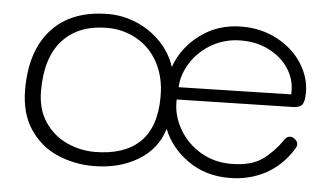

<svg xmlns="http://www.w3.org/2000/svg" viewBox="-42 -582 1133 650"><g transform="rotate(5 524.5 -257.5)"><path d="M557 -248V-240Q557 -191 583.5 -146Q610 -101 656 -74Q702 -47 758 -47Q829 -47 867.5 -76Q906 -105 934 -147Q942 -156 951 -156Q960 -156 968.5 -148.5Q977 -141 977 -132Q977 -125 971 -116Q936 -59 880.5 -29Q825 1 756 1Q676 1 616.5 -41Q557 -83 532 -146Q511 -76 446.5 -37.5Q382 1 295 1Q231 1 173.5 -23.5Q116 -48 79.5 -102Q43 -156 43 -238Q43 -370 110.5 -443Q178 -516 303 -516Q352 -516 399 -496Q446 -476 481 -439.5Q516 -403 531 -356Q555 -424 615.5 -468.5Q676 -513 756 -513Q823 -513 877 -484Q931 -455 961 -408Q991 -361 991 -310Q991 -281 983.5 -269.5Q976 -258 953 -257ZM502 -253Q502 -319 475.5 -368Q449 -417 403 -443Q357 -469 302 -469Q205 -469 151 -410Q97 -351 97 -238Q97 -174 126.5 -131Q156 -88 201.5 -67.5Q247 -47 295 -47Q396 -47 449 -98Q502 -149 502 -253ZM560 -290 942 -299V-311Q942 -352 918.5 -387.5Q895 -423 853 -444.5Q811 -466 758 -466Q704 -466 659.5 -441Q615 -416 588.5 -375Q562 -334 560 -290Z"/></g></svg>

Font: Mali Light
Style: Regular
Weight: 300
Designer: Kitiyaporn Chalermlarp | Katatrad Aksorn Co.,Ltd.
Foundry: Cadson Demak Co.,Ltd.
Version: Version 1.000; ttfautohint (v1.6)